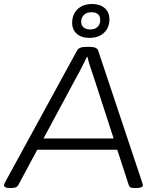

<svg xmlns="http://www.w3.org/2000/svg" viewBox="-25 -936 780 958"><path d="M24 2Q-5 2 -5 -12Q-5 -15 -1 -24L359 -683Q369 -702 402 -702H425Q459 -702 465 -683L685 -24Q686 -20 687 -17Q688 -14 688 -12Q688 2 655 2H648Q634 2 627.5 -0.5Q621 -3 617 -14L560 -189H161L67 -14Q61 -3 52 -0.5Q43 2 30 2ZM356 -550 192 -245H542L443 -550Q435 -573 426 -600.5Q417 -628 411 -653H409Q399 -633 385.5 -605.5Q372 -578 356 -550ZM421 -747Q381 -747 358 -767.5Q335 -788 335 -822Q335 -864 362 -890Q389 -916 434 -916Q474 -916 497.5 -895.5Q521 -875 521 -840Q521 -798 494 -772.5Q467 -747 421 -747ZM425 -789Q448 -789 461.5 -801.5Q475 -814 475 -836Q475 -875 431 -875Q408 -875 394 -862Q380 -849 380 -827Q380 -809 392.5 -799Q405 -789 425 -789Z"/></svg>

Font: Asap Expanded Expanded Light
Style: Italic
Weight: 300
Width: 7
Italic angle: -6°
Designer: Pablo Cosgaya
Foundry: Omnibus-Type
Version: Version 3.001; ttfautohint (v1.8.4.7-5d5b)